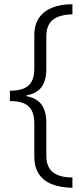

<svg xmlns="http://www.w3.org/2000/svg" viewBox="-20 -734 399 912"><path d="M324 158Q267 157 226.5 141Q186 125 164.5 92Q143 59 143 11V-148Q143 -186 130.5 -209.5Q118 -233 92.5 -243.5Q67 -254 27 -254V-303Q67 -303 92.5 -313.5Q118 -324 130.5 -347Q143 -370 143 -408V-568Q143 -616 165 -648.5Q187 -681 227.5 -697.5Q268 -714 324 -714V-666Q283 -665 255.5 -654Q228 -643 214 -620.5Q200 -598 200 -561V-404Q200 -353 178 -321.5Q156 -290 106 -281V-277Q156 -268 178 -236Q200 -204 200 -153V6Q200 42 214 64.5Q228 87 255.5 98Q283 109 324 109Z"/></svg>

Font: Noto Sans Armenian Light
Style: Regular
Weight: 300
Designer: Monotype Design Team
Foundry: Monotype Imaging Inc.
Version: Version 2.007